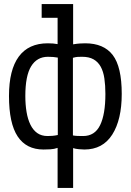

<svg xmlns="http://www.w3.org/2000/svg" viewBox="-20 -720 640 940"><path d="M184 -700H338V-503Q356 -506 370 -507Q384 -508 397 -508Q488 -508 532 -450.5Q576 -393 576 -260Q576 -134 529.5 -61Q483 12 393 12Q384 12 366.5 10.5Q349 9 338 5V200H262V4Q245 10 226.5 11Q208 12 193 12Q109 12 66.5 -52Q24 -116 24 -250Q24 -378 72 -443Q120 -508 214 -508Q242 -508 262 -504V-633H184ZM382 -442Q370 -442 360.5 -441.5Q351 -441 337 -437V-57Q347 -55 359.5 -54.5Q372 -54 387 -54Q444 -54 470 -107Q496 -160 496 -260Q496 -302 491 -336Q486 -370 473 -393.5Q460 -417 438 -429.5Q416 -442 382 -442ZM213 -54Q225 -54 237 -55Q249 -56 263 -59V-438Q251 -440 240.5 -441Q230 -442 215 -442Q161 -442 132.5 -395.5Q104 -349 104 -250Q104 -208 110 -172Q116 -136 129 -109.5Q142 -83 162.5 -68.5Q183 -54 213 -54Z"/></svg>

Font: PT Mono
Style: Regular
Weight: 400
Monospace: yes
Designer: A.Korolkova, I.Chaeva
Foundry: ParaType Ltd
Version: Version 1.001W OFL